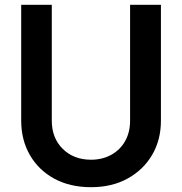

<svg xmlns="http://www.w3.org/2000/svg" viewBox="-20 -765 755 797"><path d="M520 -745H648V-264Q648 -184 611.5 -122Q575 -60 510 -24Q445 12 358 12Q270 12 205 -23.5Q140 -59 104 -121.5Q68 -184 68 -264V-745H195V-264Q195 -192 240.5 -147Q286 -102 358 -102Q405 -102 442 -122.5Q479 -143 499.5 -179.5Q520 -216 520 -264Z"/></svg>

Font: Plus Jakarta Display Medium
Style: Regular
Weight: 500
Designer: Gumpita Rahayu
Foundry: Tokotype Studio
Version: Version 1.000